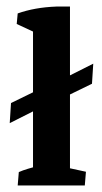

<svg xmlns="http://www.w3.org/2000/svg" viewBox="-20 -568 312 588"><path d="M9.8 -190.9 13.7 -252.4 135.7 -312 139.6 -309.6 265.6 -373 261.7 -311.5 139.6 -252 135.7 -254.4ZM81.1 -2.9V-504.9L194.3 -490.7V-2.9ZM34.2 0 37.6 -41Q49.8 -46.4 65.2 -51Q80.6 -55.7 99.1 -60.1L81.1 -12.2V-88.9H194.3V-12.2L177.7 -56.2L243.2 -42L239.7 0ZM81.1 -439.5V-500.5L97.2 -463.9L31.2 -494.6L34.2 -526.9Q86.4 -545.4 152.3 -547.9H194.3V-463.9Z"/></svg>

Font: Markazi Text
Style: Regular
Weight: 400
Designer: Borna Izadpanah (Arabic designer), Fiona Ross (Arabic design director) and Florian Runge (Latin designer)
Foundry: Borna Izadpanah and Florian Runge
Version: Version 1.000